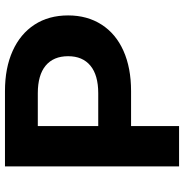

<svg xmlns="http://www.w3.org/2000/svg" viewBox="-4 -736 740 772"><g transform="rotate(-90 366.0 -350.0)"><path d="M690 -446Q690 -369 653 -311.5Q616 -254 547.5 -223.5Q479 -193 386 -193H245V0H83V-700H386Q479 -700 547.5 -669Q616 -638 653 -581Q690 -524 690 -446ZM526 -446Q526 -505 488 -536.5Q450 -568 377 -568H245V-325H377Q450 -325 488 -356.5Q526 -388 526 -446Z"/></g></svg>

Font: Idrija
Style: Bold
Weight: 700
Designer: Julieta Ulanovsky
Foundry: Julieta Ulanovsky
Version: Version 7.200